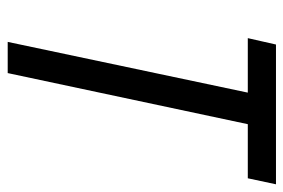

<svg xmlns="http://www.w3.org/2000/svg" viewBox="-142 -612 754 511"><g transform="rotate(90 235.5 -357.0)"><path d="M92 0H175L311 -639H455L471 -714H99L82 -639H227Z"/></g></svg>

Font: Noto Sans Condensed
Style: Italic
Weight: 400
Width: 3
Italic angle: -12°
Designer: Monotype Design Team
Foundry: Monotype Imaging Inc.
Version: Version 2.013